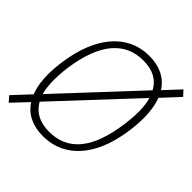

<svg xmlns="http://www.w3.org/2000/svg" viewBox="-190 -901 1080 1080"><g transform="rotate(45 350.0 -361.0)"><path d="M29.5 13 1.5 -19 95.5 -120Q77.5 -164.5 73.8 -224.2Q70 -284 80.5 -358Q97.5 -480 141.8 -563.5Q186 -647 252.8 -690Q319.5 -733 403.5 -733Q465 -733 510.8 -710.2Q556.5 -687.5 585.5 -643L671.5 -735L700.5 -704L605.5 -602Q623 -556.5 627 -495.8Q631 -435 620.5 -360Q604 -239.5 560 -157Q516 -74.5 449.2 -32.2Q382.5 10 298.5 10Q236.5 10 190.5 -12.5Q144.5 -35 116.5 -79ZM306.5 -32Q417.5 -32 484.5 -112.8Q551.5 -193.5 574.5 -360Q583.5 -424 582.8 -475.2Q582 -526.5 570.5 -566L148.5 -114Q194.5 -32 306.5 -32ZM130.5 -157 552.5 -609Q530 -650.5 491.5 -670.8Q453 -691 397.5 -691Q286.5 -691 218 -608.8Q149.5 -526.5 125.5 -360Q117.5 -297 118.5 -246.5Q119.5 -196 130.5 -157Z"/></g></svg>

Font: Public Sans Thin Thin
Style: Italic
Weight: 250
Italic angle: -8°
Version: Version 2.001